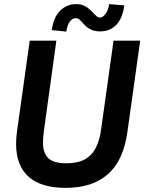

<svg xmlns="http://www.w3.org/2000/svg" viewBox="-20 -894 699 930"><path d="M298 16Q179 16 118.5 -38Q58 -92 58 -197Q58 -209 59 -224.5Q60 -240 62 -255L124 -697H253L193 -263Q191 -247 189.5 -232.5Q188 -218 188 -205Q188 -154 213.5 -128.5Q239 -103 301 -103Q357 -103 391.5 -122.5Q426 -142 444.5 -179Q463 -216 470 -269L530 -697H659L597 -254Q578 -117 503 -50.5Q428 16 298 16ZM466 -742Q442 -742 426 -748.5Q410 -755 399 -764.5Q388 -774 380 -783.5Q372 -793 364.5 -799.5Q357 -806 347 -806Q330 -806 318 -789Q306 -772 301 -741L231 -748Q239 -810 271 -842Q303 -874 350 -874Q371 -874 386 -867Q401 -860 412 -850.5Q423 -841 431.5 -831.5Q440 -822 447.5 -815.5Q455 -809 464 -809Q478 -809 491 -826.5Q504 -844 509 -874L582 -868Q574 -805 543 -773.5Q512 -742 466 -742Z"/></svg>

Font: Hanken Grotesk
Style: Bold Italic
Weight: 700
Italic angle: -8°
Designer: Alfredo Marco Pradil
Foundry: Hanken Design Co.
Version: Version 3.013